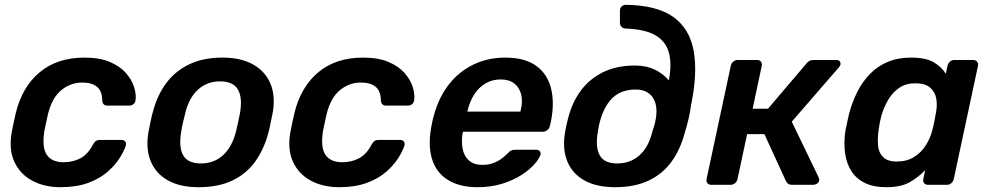

<svg xmlns="http://www.w3.org/2000/svg" viewBox="-20 -770 4119 800"><path d="M232 10Q165 10 114.5 -17Q64 -44 40 -95.5Q16 -147 29 -220Q32 -235 37 -259.5Q42 -284 46 -300Q73 -409 146 -469.5Q219 -530 332 -530Q395 -530 437.5 -512Q480 -494 504.5 -466Q529 -438 538.5 -408Q548 -378 545 -354Q544 -343 536.5 -336.5Q529 -330 519 -330H428Q418 -330 412.5 -335Q407 -340 406 -350Q406 -390 384.5 -408Q363 -426 323 -426Q274 -426 235.5 -394.5Q197 -363 180 -295Q176 -277 172 -258Q168 -239 165 -225Q154 -156 175 -125Q196 -94 245 -94Q284 -94 315 -110.5Q346 -127 367 -167Q373 -178 379.5 -182.5Q386 -187 396 -187H486Q496 -187 501.5 -180.5Q507 -174 504 -163Q497 -141 478.5 -111.5Q460 -82 428 -54Q396 -26 347.5 -8Q299 10 232 10Z M807 10Q731 10 680.5 -18Q630 -46 608.5 -97Q587 -148 598 -216Q601 -234 606.5 -260Q612 -286 617 -304Q635 -373 672.5 -423.5Q710 -474 768.5 -502Q827 -530 907 -530Q983 -530 1033.5 -502Q1084 -474 1106 -423.5Q1128 -373 1117 -304Q1113 -286 1108 -260Q1103 -234 1098 -216Q1080 -148 1043.5 -97Q1007 -46 948.5 -18Q890 10 807 10ZM817 -89Q871 -89 908.5 -122.5Q946 -156 963 -221Q967 -236 972 -260Q977 -284 980 -299Q991 -364 971 -397.5Q951 -431 897 -431Q844 -431 806 -397.5Q768 -364 752 -299Q748 -284 742.5 -260Q737 -236 735 -221Q724 -156 743.5 -122.5Q763 -89 817 -89Z M1393 10Q1326 10 1275.5 -17Q1225 -44 1201 -95.5Q1177 -147 1190 -220Q1193 -235 1198 -259.5Q1203 -284 1207 -300Q1234 -409 1307 -469.5Q1380 -530 1493 -530Q1556 -530 1598.5 -512Q1641 -494 1665.5 -466Q1690 -438 1699.5 -408Q1709 -378 1706 -354Q1705 -343 1697.5 -336.5Q1690 -330 1680 -330H1589Q1579 -330 1573.5 -335Q1568 -340 1567 -350Q1567 -390 1545.5 -408Q1524 -426 1484 -426Q1435 -426 1396.5 -394.5Q1358 -363 1341 -295Q1337 -277 1333 -258Q1329 -239 1326 -225Q1315 -156 1336 -125Q1357 -94 1406 -94Q1445 -94 1476 -110.5Q1507 -127 1528 -167Q1534 -178 1540.5 -182.5Q1547 -187 1557 -187H1647Q1657 -187 1662.5 -180.5Q1668 -174 1665 -163Q1658 -141 1639.5 -111.5Q1621 -82 1589 -54Q1557 -26 1508.5 -8Q1460 10 1393 10Z M1970 10Q1897 10 1848.5 -19Q1800 -48 1781.5 -103Q1763 -158 1776 -236Q1778 -246 1781 -261.5Q1784 -277 1787 -286Q1807 -362 1849 -416.5Q1891 -471 1951.5 -500.5Q2012 -530 2085 -530Q2166 -530 2213 -496.5Q2260 -463 2275.5 -403.5Q2291 -344 2276 -266L2271 -245Q2269 -235 2260.5 -228Q2252 -221 2241 -221H1909Q1909 -221 1908.5 -218Q1908 -215 1907 -213Q1902 -178 1908 -148.5Q1914 -119 1934.5 -101Q1955 -83 1989 -83Q2017 -83 2038 -91.5Q2059 -100 2072.5 -111Q2086 -122 2093 -129Q2105 -141 2111 -143.5Q2117 -146 2128 -146H2215Q2224 -146 2229 -140Q2234 -134 2232 -125Q2227 -109 2207 -86Q2187 -63 2153 -41Q2119 -19 2072.5 -4.5Q2026 10 1970 10ZM1927 -305H2148L2149 -308Q2159 -347 2151.5 -376.5Q2144 -406 2122.5 -422.5Q2101 -439 2066 -439Q2031 -439 2003 -422.5Q1975 -406 1956 -376.5Q1937 -347 1928 -308Z M2543 10Q2466 10 2415.5 -18Q2365 -46 2344 -97Q2323 -148 2334 -216Q2336 -227 2337.5 -236Q2339 -245 2341.5 -254.5Q2344 -264 2347 -277Q2364 -344 2400.5 -393Q2437 -442 2493.5 -469.5Q2550 -497 2626 -497Q2672 -497 2707 -480.5Q2742 -464 2767 -435Q2780 -506 2766.5 -552.5Q2753 -599 2710 -623.5Q2667 -648 2588 -651Q2577 -651 2570 -658Q2563 -665 2563 -675V-725Q2563 -736 2570 -743Q2577 -750 2588 -750Q2718 -748 2786 -699Q2854 -650 2870.5 -557Q2887 -464 2859 -330Q2856 -304 2849 -274.5Q2842 -245 2833 -216Q2815 -148 2778.5 -97Q2742 -46 2683.5 -18Q2625 10 2543 10ZM2552 -89Q2606 -89 2644 -122.5Q2682 -156 2698 -221Q2702 -234 2706 -246.5Q2710 -259 2712 -272Q2719 -310 2711.5 -338Q2704 -366 2683 -381.5Q2662 -397 2629 -397Q2571 -397 2535.5 -365Q2500 -333 2482 -272Q2478 -259 2475.5 -246.5Q2473 -234 2471 -221Q2460 -156 2479 -122.5Q2498 -89 2552 -89Z M2943 0Q2933 0 2927.5 -7Q2922 -14 2924 -24L3025 -496Q3027 -506 3035 -513Q3043 -520 3053 -520H3135Q3145 -520 3150.5 -513Q3156 -506 3154 -496L3116 -317H3180L3339 -504Q3344 -511 3351.5 -515.5Q3359 -520 3369 -520H3464Q3474 -520 3478.5 -515Q3483 -510 3482 -502Q3482 -497 3475 -489L3279 -263L3391 -31Q3392 -28 3393 -25Q3394 -22 3393 -18Q3392 -10 3384.5 -5Q3377 0 3368 0H3280Q3270 0 3264.5 -4Q3259 -8 3255 -15L3165 -211H3093L3053 -24Q3051 -14 3043 -7Q3035 0 3025 0Z M3672 10Q3620 10 3584 -7.5Q3548 -25 3527.5 -57Q3507 -89 3501 -132.5Q3495 -176 3503 -228Q3507 -246 3510 -260.5Q3513 -275 3517 -293Q3530 -343 3551.5 -386Q3573 -429 3604.5 -461.5Q3636 -494 3678.5 -512Q3721 -530 3776 -530Q3838 -530 3870.5 -510.5Q3903 -491 3921 -463L3928 -496Q3930 -506 3938 -513Q3946 -520 3956 -520H4035Q4045 -520 4051 -513Q4057 -506 4055 -496L3954 -24Q3952 -14 3944 -7Q3936 0 3926 0H3847Q3836 0 3830.5 -7Q3825 -14 3827 -24L3835 -61Q3805 -30 3769 -10Q3733 10 3672 10ZM3717 -97Q3759 -97 3789 -116Q3819 -135 3837.5 -164.5Q3856 -194 3864 -225Q3869 -243 3873 -263.5Q3877 -284 3880 -302Q3886 -332 3881 -359.5Q3876 -387 3855.5 -405Q3835 -423 3794 -423Q3755 -423 3727.5 -404.5Q3700 -386 3682 -356Q3664 -326 3653 -290Q3649 -275 3646 -260Q3643 -245 3641 -230Q3636 -194 3638.5 -164Q3641 -134 3659.5 -115.5Q3678 -97 3717 -97Z"/></svg>

Font: Rubik Light Medium
Style: Italic
Weight: 500
Italic angle: -12°
Version: Version 2.104